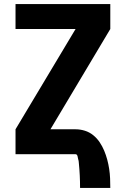

<svg xmlns="http://www.w3.org/2000/svg" viewBox="-20 -755 616 940"><path d="M372 165H520Q520 142 519 118.5Q518 95 514.5 72Q511 49 505 26.5Q499 4 490 -17.5Q481 -39 468 -58.5Q455 -78 436.5 -93Q418 -108 395.5 -115Q373 -122 350 -122H227L520 -613V-735H56V-613H350L56 -122V0H350Q355 0 357.5 4.5Q360 9 360.5 14Q361 19 362.5 23.5Q364 28 365 33Q366 38 366 43Q369 73 370.5 103.5Q372 134 372 165Z"/></svg>

Font: Iosevka Sparkle Heavy
Style: Regular
Weight: 900
Designer: Belleve Invis
Foundry: Belleve Invis
Version: Version 4.5.0; ttfautohint (v1.8.3)